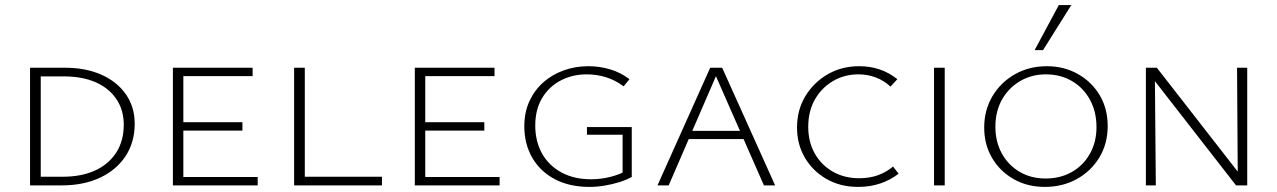

<svg xmlns="http://www.w3.org/2000/svg" viewBox="-20 -728 5015 754"><path d="M223 0H98V-462H235Q317 -462 378.5 -434.5Q440 -407 474.5 -357.5Q509 -308 509 -242Q509 -170 473.5 -115.5Q438 -61 373.5 -30.5Q309 0 223 0ZM466 -238Q466 -296 437 -339Q408 -382 355.5 -405Q303 -428 230 -428H140V-34H227Q300 -34 353.5 -58.5Q407 -83 436.5 -129Q466 -175 466 -238Z M659 0V-462H700V0ZM673 0V-33H992V0ZM673 -215V-248H932V-215ZM673 -429V-462H972V-429Z M1135 0V-462H1177V0ZM1149 0V-34H1480V0Z M1609 0V-462H1650V0ZM1623 0V-33H1942V0ZM1623 -215V-248H1882V-215ZM1623 -429V-462H1922V-429Z M2295 6Q2216 6 2158.5 -24.5Q2101 -55 2070 -109Q2039 -163 2039 -232Q2039 -287 2059 -330.5Q2079 -374 2113.5 -404.5Q2148 -435 2193.5 -451.5Q2239 -468 2291 -468Q2335 -468 2376.5 -455.5Q2418 -443 2452 -417L2429 -389Q2397 -413 2360.5 -424.5Q2324 -436 2284 -436Q2228 -436 2182 -412Q2136 -388 2109 -343Q2082 -298 2082 -235Q2082 -173 2108.5 -125.5Q2135 -78 2184.5 -51Q2234 -24 2301 -24Q2340 -24 2377.5 -33.5Q2415 -43 2442 -59L2425 -34V-199H2285V-229H2461V-33Q2439 -21 2411.5 -12.5Q2384 -4 2354 1Q2324 6 2295 6Z M2562 0 2769 -462H2816L3024 0H2980L2784 -446H2799L2606 0ZM2663 -182 2675 -214H2904L2919 -182Z M3350 6Q3280 6 3226 -25Q3172 -56 3141 -108.5Q3110 -161 3110 -227Q3110 -296 3142.5 -350Q3175 -404 3230 -436Q3285 -468 3354 -468Q3398 -468 3435.5 -455Q3473 -442 3504 -417L3477 -388Q3451 -412 3419 -424Q3387 -436 3351 -436Q3296 -436 3251 -409.5Q3206 -383 3180 -337Q3154 -291 3154 -230Q3154 -171 3179.5 -125.5Q3205 -80 3250.5 -54Q3296 -28 3354 -28Q3395 -28 3428 -40Q3461 -52 3487 -74L3509 -46Q3477 -21 3437 -7.5Q3397 6 3350 6Z M3648 0V-462H3690V0Z M4083 6Q4014 6 3960 -25Q3906 -56 3875.5 -108.5Q3845 -161 3845 -227Q3845 -295 3877 -349.5Q3909 -404 3965 -436Q4021 -468 4091 -468Q4159 -468 4213.5 -437Q4268 -406 4299 -353.5Q4330 -301 4330 -233Q4330 -164 4297.5 -110Q4265 -56 4209 -25Q4153 6 4083 6ZM4086 -27Q4144 -27 4189 -52.5Q4234 -78 4260 -124Q4286 -170 4286 -229Q4286 -289 4260.5 -336Q4235 -383 4190 -409.5Q4145 -436 4087 -436Q4031 -436 3986 -409.5Q3941 -383 3915 -337Q3889 -291 3889 -230Q3889 -171 3914.5 -125Q3940 -79 3984.5 -53Q4029 -27 4086 -27ZM4043 -531 4138 -708H4187L4076 -531Z M4480 0V-462H4515L4519 0ZM4855 0H4834L4497 -433V-462H4523L4854 -37ZM4878 -462V0H4841L4838 -462Z"/></svg>

Font: Ysabeau SC ExtraLight
Style: Regular
Weight: 250
Designer: Christian Thalmann (Catharsis Fonts)
Version: Version 2.001;gftools[0.9.30]; featfreeze: smcp